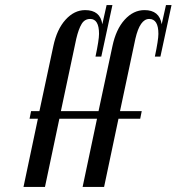

<svg xmlns="http://www.w3.org/2000/svg" viewBox="-20 -740 699 760"><path d="M607 -606Q607 -665 570.5 -665Q534 -665 516 -587L455 -300H541L535 -270H449L392 0H307L364 -270H215L158 0H73L130 -270H97L103 -300H136L191 -557Q205 -624 239.5 -662Q274 -700 317 -700Q377 -700 385 -644L402 -720H425L381 -516H358Q372 -582 372 -606Q372 -665 337 -665Q315 -665 303 -645Q291 -625 282 -587L221 -300H370L425 -557Q439 -624 473.5 -662Q508 -700 552 -700Q611 -700 620 -644L637 -720H659L615 -516H593Q607 -582 607 -606Z"/></svg>

Font: Trochut
Style: Italic
Weight: 400
Italic angle: -12°
Designer: Andreu Balius
Foundry: Andreu Balius
Version: Version 1.001